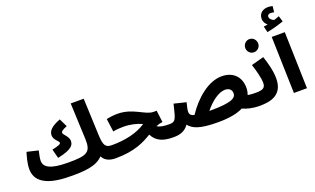

<svg xmlns="http://www.w3.org/2000/svg" viewBox="-101 -1567 3524 2151"><g transform="rotate(-20 1661.5 -491.5)"><path d="M438 21C599 23 750 15 831 -74C861 -15 920 5 987 5C1045 5 1076 -27 1076 -73C1076 -115 1053 -148 997 -148C922 -148 899 -177 894 -306L876 -745H721L739 -318C746 -157 698 -130 464 -132C255 -132 185 -181 185 -255C185 -290 196 -334 205 -373L70 -405C55 -354 33 -281 33 -211C33 -84 128 21 438 21ZM380 -220C558 -256 580 -305 580 -351C580 -404 518 -444 518 -469C518 -484 537 -500 592 -521L545 -619C440 -579 397 -536 397 -482C397 -426 457 -394 457 -373C457 -357 424 -344 352 -329Z M987 5C1216 5 1335 -60 1428 -116C1475 -23 1558 5 1675 5C1734 5 1764 -27 1764 -73C1764 -115 1742 -148 1685 -148C1617 -148 1570 -155 1537 -177C1562 -188 1588 -195 1616 -198L1598 -339H1559C1463 -339 1356 -457 1173 -457C1134 -457 1080 -452 1041 -442L1062 -287C1098 -295 1148 -298 1181 -298C1268 -298 1341 -280 1405 -251C1299 -179 1153 -148 997 -148Z M2203 18C2336 18 2434 -1 2502 -36C2551 -13 2620 5 2702 5C2761 5 2792 -27 2792 -73C2792 -115 2769 -148 2712 -148C2674 -148 2643 -150 2616 -155C2626 -181 2631 -210 2631 -240C2631 -365 2551 -453 2412 -453C2255 -453 2092 -318 1980 -149C1935 -160 1925 -180 1925 -209C1925 -227 1932 -258 1946 -314L1803 -349C1764 -197 1764 -148 1685 -148L1675 5C1741 5 1809 -7 1859 -78C1903 -22 1976 18 2203 18ZM2396 -298C2451 -298 2475 -266 2475 -229C2475 -170 2413 -135 2166 -135C2161 -135 2156 -135 2152 -135C2223 -223 2318 -298 2396 -298Z M2848 -581C2891 -581 2925 -616 2925 -659C2925 -702 2891 -738 2848 -738C2805 -738 2771 -702 2771 -659C2771 -616 2805 -581 2848 -581ZM2703 5C2839 5 2981 -27 2981 -223C2981 -317 2949 -426 2925 -495L2776 -455C2799 -385 2827 -285 2827 -225C2827 -166 2797 -148 2713 -148Z M3066 -742C3136 -755 3215 -778 3267 -797L3246 -866C3227 -858 3206 -851 3183 -844C3160 -853 3133 -873 3133 -901C3133 -918 3148 -931 3170 -931C3186 -931 3199 -928 3212 -925L3220 -996C3205 -1001 3187 -1004 3166 -1004C3112 -1004 3055 -975 3055 -902C3055 -869 3074 -840 3097 -822C3084 -820 3069 -817 3048 -814ZM3111 0H3267L3248 -675H3092Z"/></g></svg>

Font: Noto Sans Arabic UI XBd
Style: Regular
Weight: 800
Designer: Monotype Design Team, Nadine Chahine and Nizar Qandah
Foundry: Monotype Imaging Inc.
Version: Version 2.010